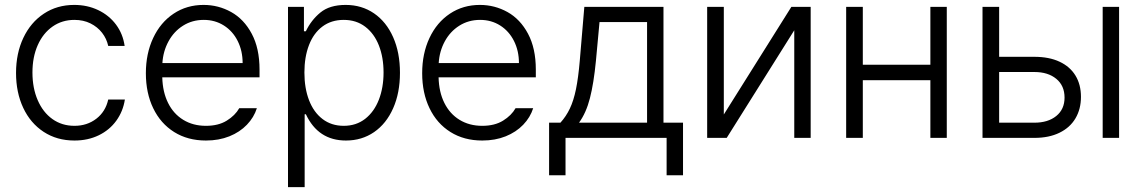

<svg xmlns="http://www.w3.org/2000/svg" viewBox="-20 -558 4621 777"><path d="M44.9 -262.7Q44.9 -342.3 74.5 -404.8Q104 -467.3 157.5 -502.7Q210.9 -538.1 280.3 -538.1Q333.5 -538.1 377.4 -517.1Q421.4 -496.1 449.5 -458.5Q477.5 -420.9 484.4 -372.1H418Q411.6 -401.4 393.1 -425.3Q374.5 -449.2 345.9 -463.4Q317.4 -477.5 281.2 -477.5Q231.4 -477.5 192.9 -450.7Q154.3 -423.8 132.8 -375.5Q111.3 -327.1 111.3 -264.6Q111.3 -201.7 132.6 -152.6Q153.8 -103.5 192.1 -76.2Q230.5 -48.8 281.2 -48.8Q332.5 -48.8 369.9 -77.6Q407.2 -106.4 418 -155.3H485.4Q478 -107.4 450.7 -69.6Q423.3 -31.7 379.6 -10.5Q335.9 10.7 281.2 10.7Q210.4 10.7 156.7 -24.4Q103 -59.6 74 -121.6Q44.9 -183.6 44.9 -262.7Z M570.3 -261.7Q570.3 -341.3 599.9 -404.3Q629.4 -467.3 682.6 -502.7Q735.8 -538.1 803.7 -538.1Q863.8 -538.1 915.5 -509.3Q967.3 -480.5 998.8 -421.4Q1030.3 -362.3 1030.3 -276.4V-245.1H636.7Q638.2 -185.5 660.2 -141.4Q682.1 -97.2 721.7 -73Q761.2 -48.8 813.5 -48.8Q863.8 -48.8 897.7 -69.8Q931.6 -90.8 948.2 -120.1H1019.5Q1007.8 -83 979.2 -53.2Q950.7 -23.4 908.2 -6.3Q865.7 10.7 813.5 10.7Q739.7 10.7 684.8 -23.7Q629.9 -58.1 600.1 -119.9Q570.3 -181.6 570.3 -261.7ZM961.9 -302.7Q961.9 -352.1 941.9 -392.1Q921.9 -432.1 886 -454.8Q850.1 -477.5 804.7 -477.5Q757.8 -477.5 720.7 -454.1Q683.6 -430.7 661.9 -390.6Q640.1 -350.6 637.2 -302.7Z M1145.5 -530.3H1210V-431.6H1217.8Q1239.3 -476.6 1276.6 -507.3Q1314 -538.1 1378.9 -538.1Q1443.8 -538.1 1493.7 -503.9Q1543.5 -469.7 1571 -407.5Q1598.6 -345.2 1598.6 -263.7Q1598.6 -182.1 1571 -119.9Q1543.5 -57.6 1493.9 -23.4Q1444.3 10.7 1379.9 10.7Q1267.6 10.7 1217.8 -95.7H1212.9V199.2H1145.5ZM1371.1 -48.8Q1421.4 -48.8 1457.8 -77.1Q1494.1 -105.5 1513.2 -154.5Q1532.2 -203.6 1532.2 -264.6Q1532.2 -325.7 1513.4 -373.8Q1494.6 -421.9 1458.3 -449.7Q1421.9 -477.5 1371.1 -477.5Q1320.8 -477.5 1284.9 -450.7Q1249 -423.8 1230.5 -375.7Q1211.9 -327.6 1211.9 -264.6Q1211.9 -201.2 1230.7 -152.3Q1249.5 -103.5 1285.4 -76.2Q1321.3 -48.8 1371.1 -48.8Z M1688.5 -261.7Q1688.5 -341.3 1718 -404.3Q1747.6 -467.3 1800.8 -502.7Q1854 -538.1 1921.9 -538.1Q1981.9 -538.1 2033.7 -509.3Q2085.4 -480.5 2116.9 -421.4Q2148.4 -362.3 2148.4 -276.4V-245.1H1754.9Q1756.3 -185.5 1778.3 -141.4Q1800.3 -97.2 1839.8 -73Q1879.4 -48.8 1931.6 -48.8Q1981.9 -48.8 2015.9 -69.8Q2049.8 -90.8 2066.4 -120.1H2137.7Q2126 -83 2097.4 -53.2Q2068.8 -23.4 2026.4 -6.3Q1983.9 10.7 1931.6 10.7Q1857.9 10.7 1803 -23.7Q1748 -58.1 1718.3 -119.9Q1688.5 -181.6 1688.5 -261.7ZM2080.1 -302.7Q2080.1 -352.1 2060.1 -392.1Q2040 -432.1 2004.2 -454.8Q1968.3 -477.5 1922.9 -477.5Q1876 -477.5 1838.9 -454.1Q1801.8 -430.7 1780 -390.6Q1758.3 -350.6 1755.4 -302.7Z M2202.1 -61.5H2248Q2271 -86.9 2286.1 -118.7Q2301.3 -150.4 2310.8 -196.5Q2320.3 -242.7 2326.2 -311.5L2344.7 -530.3H2665V-61.5H2744.1V151.4H2677.7V0H2268.6V151.4H2202.1ZM2598.6 -61.5V-468.8H2406.2L2391.6 -311.5Q2382.8 -220.7 2367.4 -160.9Q2352.1 -101.1 2323.2 -61.5Z M3182.6 -530.3H3260.7V0H3194.3V-435.5L2920.9 0H2841.8V-530.3H2909.2V-94.7Z M3471.7 -295.9H3745.1V-530.3H3811.5V0H3745.1V-233.4H3471.7V0H3404.3V-530.3H3471.7Z M4354.5 -166Q4354.5 -116.7 4332.3 -79.1Q4310.1 -41.5 4267.6 -20.8Q4225.1 0 4166 0H3956.1V-530.3H4023.4V-328.1H4166Q4225.6 -328.1 4267.8 -308.3Q4310.1 -288.6 4332.3 -252.2Q4354.5 -215.8 4354.5 -166ZM4166 -61.5Q4221.2 -61.5 4254.6 -88.6Q4288.1 -115.7 4288.1 -163.1Q4288.1 -211.4 4254.6 -239Q4221.2 -266.6 4166 -266.6H4023.4V-61.5ZM4442.4 -530.3H4508.8V0H4442.4Z"/></svg>

Font: Pretendard GOV Light
Style: Regular
Weight: 300
Designer: Base glyphs from Inter by Rasmus Andersson; Hangeul glyphs from Noto Sans CJK(Source Han Sans) by Jang Soo-young and Kan
Foundry: Kil Hyung-jin
Version: Version 1.309